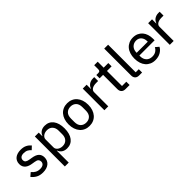

<svg xmlns="http://www.w3.org/2000/svg" viewBox="163 -1896 3251 3251"><g transform="rotate(-45 1789.0 -270.0)"><path d="M241 12Q169 12 119.5 -15Q70 -42 34 -88L97 -142Q126 -105 162.5 -85Q199 -65 247 -65Q297 -65 323 -85.5Q349 -106 349 -142Q349 -171 331.5 -190Q314 -209 266 -216L222 -223Q185 -228 154 -239Q123 -250 101 -268Q79 -286 66.5 -312Q54 -338 54 -374Q54 -412 68 -441.5Q82 -471 107 -490.5Q132 -510 166.5 -520Q201 -530 242 -530Q308 -530 352 -508Q396 -486 429 -447L370 -391Q351 -416 318.5 -434.5Q286 -453 239 -453Q191 -453 167.5 -433Q144 -413 144 -380Q144 -345 166.5 -329Q189 -313 234 -306L278 -299Q364 -286 401.5 -249Q439 -212 439 -152Q439 -76 386 -32Q333 12 241 12Z M572 -518H665V-433H669Q687 -481 725.5 -505.5Q764 -530 818 -530Q867 -530 905.5 -511.5Q944 -493 971 -457.5Q998 -422 1012 -372Q1026 -322 1026 -259Q1026 -196 1012 -146Q998 -96 971 -60.5Q944 -25 905.5 -6.5Q867 12 818 12Q764 12 725.5 -12.5Q687 -37 669 -85H665V200H572ZM791 -69Q854 -69 890.5 -109Q927 -149 927 -215V-303Q927 -369 890.5 -409Q854 -449 791 -449Q765 -449 742 -442Q719 -435 702 -422Q685 -409 675 -392Q665 -375 665 -354V-164Q665 -143 675 -126Q685 -109 702 -96Q719 -83 742 -76Q765 -69 791 -69Z M1356 12Q1303 12 1259.5 -7Q1216 -26 1185 -61.5Q1154 -97 1137 -147Q1120 -197 1120 -259Q1120 -321 1137 -371Q1154 -421 1185 -456.5Q1216 -492 1259.5 -511Q1303 -530 1356 -530Q1409 -530 1452.5 -511Q1496 -492 1527 -456.5Q1558 -421 1575 -371Q1592 -321 1592 -259Q1592 -197 1575 -147Q1558 -97 1527 -61.5Q1496 -26 1452.5 -7Q1409 12 1356 12ZM1356 -68Q1417 -68 1455 -106Q1493 -144 1493 -220V-298Q1493 -374 1455 -412Q1417 -450 1356 -450Q1295 -450 1257 -412Q1219 -374 1219 -298V-220Q1219 -144 1257 -106Q1295 -68 1356 -68Z M1719 0V-518H1812V-419H1817Q1823 -438 1835 -456Q1847 -474 1865 -487.5Q1883 -501 1907.5 -509.5Q1932 -518 1963 -518H1994V-425H1948Q1883 -425 1847.5 -401.5Q1812 -378 1812 -340V0Z M2225 0Q2177 0 2152 -26.5Q2127 -53 2127 -98V-439H2044V-518H2090Q2116 -518 2126 -529Q2136 -540 2136 -566V-661H2220V-518H2331V-439H2220V-79H2323V0Z M2552 0Q2504 0 2479.5 -26Q2455 -52 2455 -95V-740H2548V-79H2622V0Z M2931 12Q2877 12 2833.5 -7.5Q2790 -27 2759.5 -62Q2729 -97 2712.5 -147Q2696 -197 2696 -259Q2696 -320 2712.5 -370.5Q2729 -421 2759.5 -456Q2790 -491 2833.5 -510.5Q2877 -530 2931 -530Q2985 -530 3027.5 -510.5Q3070 -491 3099 -457Q3128 -423 3143 -376Q3158 -329 3158 -275V-236H2793V-215Q2793 -150 2831 -108.5Q2869 -67 2939 -67Q2988 -67 3023 -89Q3058 -111 3079 -151L3139 -100Q3112 -49 3058 -18.5Q3004 12 2931 12ZM2931 -455Q2901 -455 2875.5 -444Q2850 -433 2831.5 -413.5Q2813 -394 2803 -367Q2793 -340 2793 -308V-301H3059V-311Q3059 -376 3024.5 -415.5Q2990 -455 2931 -455Z M3285 0V-518H3378V-419H3383Q3389 -438 3401 -456Q3413 -474 3431 -487.5Q3449 -501 3473.5 -509.5Q3498 -518 3529 -518H3560V-425H3514Q3449 -425 3413.5 -401.5Q3378 -378 3378 -340V0Z"/></g></svg>

Font: IBM Plex Sans Arabic Text
Style: Regular
Weight: 450
Designer: Mike Abbink, Paul van der Laan, Pieter van Rosmalen, Wael Morcos, Khajak Apelian
Foundry: Bold Monday
Version: Version 1.2